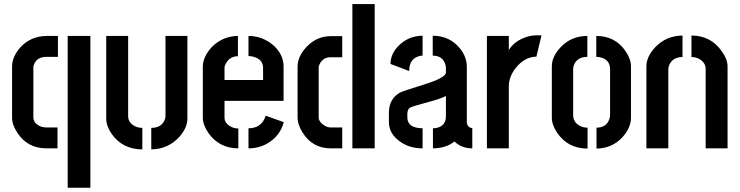

<svg xmlns="http://www.w3.org/2000/svg" viewBox="-20 -714 3559 924"><path d="M204.1 0Q112.3 0 63.5 -75.2Q38.1 -113.3 38.1 -147.5V-393.6Q38.1 -440.4 78.1 -486.3Q127.9 -540 204.1 -541H258.8V-440.4H204.1Q157.2 -440.4 143.6 -403.3Q140.6 -396.5 140.6 -391.6V-149.4Q140.6 -126 165 -110.4Q181.6 -100.6 204.1 -100.6H256.8V0ZM305.7 189.5V-541H415V189.5Z M491.2 -143.6V-541H596.7V-155.3Q596.7 -124 627.9 -107.4Q644.5 -98.6 665 -98.6V4.9Q570.3 4.9 517.6 -69.3Q491.2 -107.4 491.2 -143.6ZM708 4.9V-98.6Q756.8 -98.6 772.5 -136.7Q776.4 -146.5 776.4 -155.3V-541H881.8V-143.6Q881.8 -97.7 840.8 -52.7Q787.1 3.9 708 4.9Z M956.1 -147.5V-395.5Q958 -443.4 1000 -488.3Q1051.8 -540 1125 -541V-443.4Q1086.9 -443.4 1067.4 -409.2Q1060.5 -397.5 1060.5 -387.7V-329.1H1246.1V-386.7Q1246.1 -427.7 1201.2 -440.4Q1188.5 -444.3 1175.8 -444.3V-541Q1245.1 -541 1298.8 -493.2Q1343.8 -450.2 1344.7 -396.5V-228.5H1060.5V-147.5Q1060.5 -122.1 1088.9 -105.5Q1106.4 -95.7 1127 -95.7V0Q1036.1 0 983.4 -73.2Q956.1 -113.3 956.1 -147.5ZM1175.8 0V-96.7Q1232.4 -96.7 1253.9 -144.5Q1256.8 -151.4 1258.8 -157.2L1345.7 -126Q1328.1 -59.6 1266.6 -23.4Q1224.6 0 1175.8 0Z M1412.1 -147.5V-394.5Q1413.1 -444.3 1456.1 -489.3Q1503.9 -539.1 1570.3 -540H1627V-438.5H1570.3Q1535.2 -438.5 1518.6 -406.2Q1513.7 -396.5 1513.7 -389.6V-149.4Q1513.7 -127.9 1539.1 -111.3Q1554.7 -100.6 1572.3 -100.6H1627V0H1572.3Q1483.4 0 1435.5 -77.1Q1412.1 -115.2 1412.1 -147.5ZM1675.8 0V-694.3H1783.2V0Z M1851.6 -126Q1851.6 -71.3 1904.3 -33.2Q1950.2 0 2013.7 0V-96.7Q1941.4 -97.7 1940.4 -147.5V-168Q1941.4 -187.5 1952.1 -195.3Q1960 -201.2 2043.9 -223.6Q2102.5 -239.3 2126 -252V-155.3Q2126 -108.4 2082 -98.6Q2073.2 -96.7 2063.5 -96.7V0Q2127.9 -1 2167 -33.2Q2201.2 0 2252.9 0V-97.7Q2227.5 -99.6 2226.6 -128.9V-391.6Q2226.6 -450.2 2179.7 -496.1Q2132.8 -542 2062.5 -542V-446.3Q2106.4 -446.3 2121.1 -410.2Q2126 -398.4 2126 -385.7V-365.2Q2126 -339.8 2018.6 -306.6Q1917 -275.4 1903.3 -267.6Q1852.5 -237.3 1851.6 -173.8ZM1859.4 -406.2 1949.2 -372.1Q1949.2 -427.7 1992.2 -442.4Q2002.9 -446.3 2013.7 -446.3V-542Q1946.3 -542 1897.5 -493.2Q1859.4 -454.1 1859.4 -406.2Z M2323.2 0V-541H2428.7V-473.6Q2456.1 -516.6 2510.7 -535.2Q2536.1 -543.9 2560.5 -543.9H2585.9L2561.5 -441.4Q2503.9 -440.4 2460.9 -385.7Q2428.7 -343.8 2428.7 -298.8V0Z M2635.7 -147.5V-394.5Q2635.7 -442.4 2678.7 -487.3Q2729.5 -541 2806.6 -541V-440.4Q2755.9 -440.4 2741.2 -398.4Q2738.3 -389.6 2738.3 -380.9V-161.1Q2738.3 -124 2772.5 -107.4Q2788.1 -99.6 2807.6 -99.6V1Q2712.9 1 2661.1 -75.2Q2635.7 -113.3 2635.7 -147.5ZM2850.6 1V-99.6Q2897.5 -99.6 2912.1 -139.6Q2916 -150.4 2916 -159.2V-380.9Q2916 -421.9 2877.9 -435.5Q2865.2 -440.4 2849.6 -440.4V-541Q2941.4 -541 2991.2 -466.8Q3016.6 -428.7 3016.6 -394.5V-147.5Q3016.6 -99.6 2975.6 -53.7Q2925.8 0 2850.6 1Z M3090.8 0V-394.5Q3090.8 -441.4 3133.8 -487.3Q3186.5 -542 3264.6 -543V-439.5Q3219.7 -439.5 3202.1 -404.3Q3196.3 -392.6 3196.3 -381.8V0ZM3307.6 -439.5V-543Q3400.4 -543 3453.1 -467.8Q3481.4 -428.7 3481.4 -394.5V0H3376V-381.8Q3376 -411.1 3347.7 -428.7Q3330.1 -439.5 3307.6 -439.5Z"/></svg>

Font: Post No Bills Colombo
Style: Bold
Weight: 700
Designer: Kosala Senevirathne, Siva Puranthara, Lasantha Premarathna, Tharique Azeez
Foundry: Mooniak
Version: Version 1.220 ; ttfautohint (v1.6)